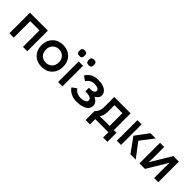

<svg xmlns="http://www.w3.org/2000/svg" viewBox="209 -1824 3101 3101"><g transform="rotate(45 1760.0 -273.0)"><path d="M153 -377V0H54V-470H463V0H364V-377Z M804 17Q729 17 673 -15Q617 -47 586.5 -103.5Q556 -160 556 -233Q556 -307 587.5 -363Q619 -419 674.5 -450.5Q730 -482 804 -482Q877 -482 933 -450.5Q989 -419 1020 -363Q1051 -307 1051 -233Q1051 -160 1020.5 -103.5Q990 -47 934.5 -15Q879 17 804 17ZM804 -386Q765 -386 731.5 -368Q698 -350 677.5 -315.5Q657 -281 657 -233Q657 -159 699.5 -119.5Q742 -80 804 -80Q865 -80 908 -119.5Q951 -159 951 -233Q951 -281 930.5 -315.5Q910 -350 876.5 -368Q843 -386 804 -386Z M1266 -470V0H1167V-470ZM1111 -540Q1081 -540 1067.5 -552.5Q1054 -565 1053 -587Q1052 -603 1053 -619Q1054 -641 1067.5 -653.5Q1081 -666 1111 -666Q1141 -666 1154.5 -653.5Q1168 -641 1169 -619Q1170 -603 1169 -587Q1168 -565 1154.5 -552.5Q1141 -540 1111 -540ZM1323 -540Q1292 -540 1279 -552.5Q1266 -565 1265 -587Q1264 -603 1265 -619Q1266 -641 1279 -653.5Q1292 -666 1323 -666Q1354 -666 1367 -653.5Q1380 -641 1381 -619Q1382 -603 1381 -587Q1380 -565 1367 -552.5Q1354 -540 1323 -540Z M1380 -91 1458 -147Q1483 -110 1521.5 -91.5Q1560 -73 1603 -73Q1635 -73 1663.5 -80.5Q1692 -88 1710 -102.5Q1728 -117 1728 -138Q1728 -169 1700.5 -184.5Q1673 -200 1637 -203Q1624 -204 1611.5 -204Q1599 -204 1585 -204V-286Q1599 -286 1611.5 -286Q1624 -286 1637 -287Q1671 -289 1690.5 -303Q1710 -317 1710 -342Q1710 -369 1678.5 -382.5Q1647 -396 1603 -396Q1517 -396 1463 -316L1387 -371Q1418 -421 1469.5 -452.5Q1521 -484 1603 -484Q1707 -484 1764 -445.5Q1821 -407 1821 -346Q1821 -309 1797.5 -284.5Q1774 -260 1748 -246Q1769 -239 1790.5 -223.5Q1812 -208 1826.5 -184.5Q1841 -161 1841 -132Q1841 -61 1775.5 -23Q1710 15 1603 15Q1527 15 1470.5 -12.5Q1414 -40 1380 -91Z M1915 120V-85Q1943 -107 1960 -144Q1977 -181 1978 -227Q1980 -294 1980 -348.5Q1980 -403 1978 -470H2353V-87H2413V120H2315V0H2014V120ZM2075 -379Q2075 -337 2075 -302.5Q2075 -268 2075 -223Q2074 -183 2064.5 -148Q2055 -113 2031 -83L2086 -87H2257V-379Z M2508 -470H2604V0H2508ZM2640 -246 2806 -470H2926L2753 -246L2940 0H2819Z M3455 -470V0H3360V-263L3363 -352L3151 0H3025V-470H3120V-210L3116 -118L3330 -470Z"/></g></svg>

Font: Kreadon Light
Style: Bold
Weight: 600
Designer: Reiya WATANABE
Foundry: StudioGnu
Version: Version 1.003; ttfautohint (v1.8.4.7-5d5b);gftools[0.9.32]